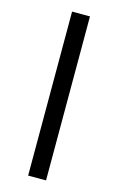

<svg xmlns="http://www.w3.org/2000/svg" viewBox="-115 -781 509 829"><g transform="rotate(15 140.0 -366.5)"><path d="M180 -733V0H100V-733Z"/></g></svg>

Font: Kreadon
Style: Regular
Weight: 400
Designer: kohakuno
Foundry: StudioGnu
Version: Version 1.000;Glyphs 3.1.2 (3151)